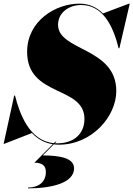

<svg xmlns="http://www.w3.org/2000/svg" viewBox="-46 -780 733 1055"><path d="M-22 10 129.5 -49C159 -17.5 196.5 5 244 12.5L143 114C188 114 206 132 206 165C206 221 165 250.5 108 250.5V255C239 255 361 225 361 145C361 86 278 74.5 189 74L249.5 13C258.5 14.5 268 15 278 15C459 15 593 -140 593 -280C593 -520 273 -499.5 273 -643.5C273 -712 334 -752.5 400 -752.5C515 -752.5 574.5 -644.5 605.5 -515H610L667 -760H663L519.5 -706C486.5 -739.5 444 -760 390 -760C259 -760 103 -665 103 -495C103 -245 418 -310.5 418 -126.5C418 -48 364 7.5 268 7.5C264 7.5 259.5 7.5 255.5 7L264 -1.5H258L250 6.5C115.5 -5.5 61.5 -155.5 36.5 -255H32L-26 10Z"/></svg>

Font: Bodoni* 36pt Fatface
Style: Italic
Weight: 900
Italic angle: -13°
Version: Version 2.3